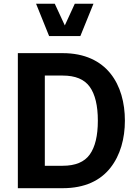

<svg xmlns="http://www.w3.org/2000/svg" viewBox="-20 -988 724 1008"><path d="M237.8 -798.8H401.9L470.7 -968.3H372.6L320.3 -854.5L267.6 -968.3H169.4ZM635.7 -354.5C635.7 -542.5 542 -709 309.1 -709H73.7V0H309.1C425.8 0 507.3 -40.5 559.6 -106.9C611.8 -172.9 635.7 -260.7 635.7 -354.5ZM493.7 -354.5C493.7 -275.4 479.5 -216.3 451.2 -176.8C422.9 -137.2 375.5 -117.7 309.1 -117.7H215.3V-591.3H309.1C375.5 -591.3 422.9 -571.8 451.2 -532.2C479.5 -492.7 493.7 -433.1 493.7 -354.5Z"/></svg>

Font: Estedad Bold
Style: Regular
Weight: 700
Designer: Amin Abedi
Version: Version 7.3